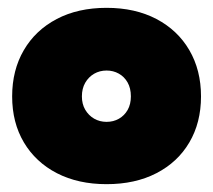

<svg xmlns="http://www.w3.org/2000/svg" viewBox="-20 -798 544 490"><path d="M252 -328Q179.5 -328 125.2 -356Q71 -384 41 -434.5Q11 -485 11 -552Q11 -619 40.8 -670Q70.5 -721 124.8 -749.5Q179 -778 252 -778Q325 -778 379.2 -749.5Q433.5 -721 463.2 -670Q493 -619 493 -552Q493 -485 463.2 -434.5Q433.5 -384 379.2 -356Q325 -328 252 -328ZM252 -487Q269.5 -487 283.5 -495Q297.5 -503 305.8 -517.5Q314 -532 314 -552Q314 -573 305.5 -587.8Q297 -602.5 283 -610.2Q269 -618 252 -618Q234.5 -618 220.2 -609.8Q206 -601.5 197.5 -586.8Q189 -572 189 -552Q189 -532.5 197.5 -518Q206 -503.5 220.2 -495.2Q234.5 -487 252 -487Z"/></svg>

Font: Hepta Slab Black
Style: Regular
Weight: 900
Designer: Michael LaGattuta
Foundry: Michael LaGattuta
Version: Version 1.102